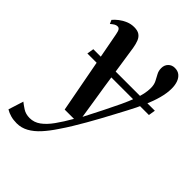

<svg xmlns="http://www.w3.org/2000/svg" viewBox="-270 -632 984 984"><g transform="rotate(45 222.0 -140.5)"><path d="M71.5 -436Q68 -455.5 62.8 -463.2Q57.5 -471 48.5 -471Q39 -471 30.5 -465.8Q22 -460.5 11.5 -451.5L2.5 -472Q13 -485 29.8 -498Q46.5 -511 67.5 -519.8Q88.5 -528.5 111.5 -528.5Q136 -528.5 150 -519Q164 -509.5 171.2 -491.8Q178.5 -474 182.5 -449.5Q188 -413 194.2 -372.2Q200.5 -331.5 206.8 -288.5Q213 -245.5 219.5 -203Q226 -160.5 232.5 -121.5L249 -15.5L299.5 -114.5Q325 -165 342.8 -203Q360.5 -241 371.5 -270.5Q382.5 -300 387.5 -323.5Q392.5 -347 392.5 -367.5Q392.5 -392 383.5 -409.5Q374.5 -427 366 -442.5Q357.5 -458 357.5 -477.5Q357.5 -500 371.5 -514Q385.5 -528 406.5 -528Q428 -528 442 -516.8Q456 -505.5 463 -486Q470 -466.5 470 -442Q470 -408 459.5 -369.5Q449 -331 430.5 -288.5Q412 -246 387.5 -200.5Q372 -171 355.2 -139.8Q338.5 -108.5 320.8 -76Q303 -43.5 284.5 -11.2Q266 21 247 52.2Q228 83.5 208 112.5Q181 153.5 153.5 183.8Q126 214 96.5 230.2Q67 246.5 34 246.5Q9.5 246.5 -10.2 241Q-30 235.5 -46.5 225.5L-20.5 143.5Q-9 153 12 166.8Q33 180.5 61.5 180.5Q93.5 180.5 120.2 161Q147 141.5 172.5 106Q198 70.5 225.5 22.5H158ZM489 -300 483 -263H37L43 -300Z"/></g></svg>

Font: Merriweather 120pt Medium
Style: Italic
Weight: 500
Italic angle: -7.8°
Version: Version 2.101